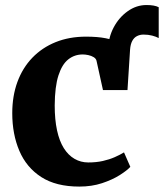

<svg xmlns="http://www.w3.org/2000/svg" viewBox="-20 -712 635 744"><path d="M474 -363 427 -427.5 399 -521Q400 -567 420.5 -605.8Q441 -644.5 474.8 -668.5Q508.5 -692.5 547.5 -692.5Q579 -692.5 595 -684V-564.5Q585 -570 569.8 -574Q554.5 -578 536 -578Q522.5 -578 511 -572.2Q499.5 -566.5 492.5 -553.5Q485.5 -540.5 484 -519.5ZM287.5 11Q197 11 139.8 -26Q82.5 -63 55 -127.5Q27.5 -192 27.5 -273.5Q27.5 -340 47.5 -394.5Q67.5 -449 105.2 -488.2Q143 -527.5 195.8 -548.8Q248.5 -570 313.5 -570Q358 -570 389.5 -563.8Q421 -557.5 443 -550.2Q465 -543 481 -540L474 -363H379L354 -476.5Q352 -485 343 -490.5Q334 -496 322.2 -498.5Q310.5 -501 300.5 -501Q269 -501 244.8 -482Q220.5 -463 206.5 -419.8Q192.5 -376.5 192 -303.5Q192 -248.5 201 -207Q210 -165.5 227.2 -138Q244.5 -110.5 268.8 -96.5Q293 -82.5 322 -82.5Q353 -82.5 378.5 -88.2Q404 -94 424.5 -103Q445 -112 460.5 -121.5L485 -65.5Q472.5 -51.5 444 -33.5Q415.5 -15.5 375.5 -2.2Q335.5 11 287.5 11Z"/></svg>

Font: Merriweather Light 18pt ExtraBold
Style: Regular
Weight: 800
Version: Version 2.100